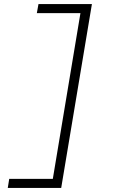

<svg xmlns="http://www.w3.org/2000/svg" viewBox="-20 -780 640 938"><path d="M429 -760 279 138H18L25 94H238L373 -716H160L168 -760Z"/></svg>

Font: IBM Plex Mono Light
Style: Italic
Weight: 300
Italic angle: -9°
Monospace: yes
Designer: Mike Abbink, Paul van der Laan, Pieter van Rosmalen
Foundry: Bold Monday
Version: Version 2.3